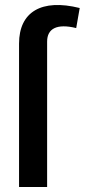

<svg xmlns="http://www.w3.org/2000/svg" viewBox="-20 -746 338 766"><path d="M56 -572V0H168V-580C168 -632 207 -653 284 -634L298 -714C146 -752 56 -699 56 -572Z"/></svg>

Font: Ronzino Medium
Style: Regular
Weight: 500
Designer: Nunzio Mazzaferro
Foundry: Collletttivo
Version: Version 1.000;Glyphs 3.3 (3337)